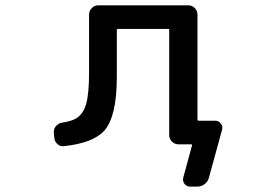

<svg xmlns="http://www.w3.org/2000/svg" viewBox="-20 -565 1040 723"><path d="M723.6 -115.2Q723.6 -110.4 728.5 -110.4H791Q803.7 -110.4 811.5 -99.6Q817.4 -92.8 817.4 -84Q817.4 -81.1 816.4 -77.1L766.6 104.5Q762.7 119.1 750.5 128.4Q738.3 137.7 722.7 137.7H695.3Q682.6 137.7 674.8 127.4Q667 117.2 669.9 104.5L703.1 -17.6Q704.1 -21.5 699.2 -21.5H668.9H652.3Q637.7 -21.5 627.4 -31.7Q617.2 -42 617.2 -56.6V-451.2Q617.2 -456.1 613.3 -456.1H423.8Q419.9 -456.1 419.9 -451.2V-275.4Q419.9 -127 373 -73.2Q331.1 -26.4 220.7 -14.6Q207 -12.7 196.3 -22.5Q185.5 -32.2 184.6 -45.9L182.6 -66.4Q181.6 -80.1 191.4 -90.8Q201.2 -101.6 214.8 -103.5Q249 -108.4 266.6 -119.1Q293 -134.8 304.2 -172.9Q315.4 -210.9 315.4 -293V-509.8Q315.4 -524.4 325.7 -534.7Q335.9 -544.9 349.6 -544.9H689.5Q703.1 -544.9 713.4 -534.7Q723.6 -524.4 723.6 -509.8Z"/></svg>

Font: Gen Jyuu Gothic L Monospace Medium
Style: Regular
Weight: 500
Designer: [Source Han Sans]
Ryoko NISHIZUKA  (kana & ideographs); Paul D. Hunt (Latin, Greek & Cyrillic); Wenlong ZHANG  (bopomofo
Version: Version 1.002.20150607